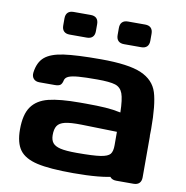

<svg xmlns="http://www.w3.org/2000/svg" viewBox="-86 -867 919 949"><g transform="rotate(10 374.0 -392.5)"><path d="M46.9 -167.5Q46.9 -242.7 74.6 -281.7Q102.2 -320.8 158.8 -335Q215.4 -349.2 316.9 -349.2H346.2Q404.5 -349.1 444 -346.4Q483.5 -343.8 521 -335.7Q519.5 -401.9 509 -430.4Q498.5 -459 471.2 -467.8Q443.8 -476.6 380.3 -476.6Q320.6 -476.6 287.3 -474Q253.9 -471.4 237.5 -464.5Q221.2 -457.5 218.1 -443.9Q214.3 -426 205.8 -419.5Q197.4 -413.1 178.6 -413.1H101Q81.6 -413.1 71.4 -424.7Q61.2 -436.2 63.4 -455.5Q70.2 -508.5 100.9 -534.2Q131.6 -560 195.1 -569Q258.6 -578.1 380.3 -578.1Q520.3 -578.1 584.3 -550.2Q648.3 -522.4 666.7 -463.3Q685.1 -404.2 685.1 -281.2Q685.1 -157.3 653.8 -98.2Q622.5 -39.1 552.3 -19.5Q482.2 0 343.3 0Q224.6 0 162.1 -14.3Q99.6 -28.6 73.2 -64.2Q46.9 -99.8 46.9 -167.5ZM521 -171.9 520.8 -238.6 343.1 -243Q287 -244.1 259.5 -237.4Q232 -230.7 221.4 -214.4Q210.7 -198.1 210.9 -167.5Q211.1 -142.7 222.4 -128.7Q233.7 -114.6 261 -108.1Q288.3 -101.6 343.3 -101.6Q425.8 -101.6 462.3 -107.2Q498.7 -112.9 510 -126.8Q521.2 -140.7 521 -171.9ZM521 -39.1V-242.2Q521 -261.2 531 -271.2Q541 -281.2 560.1 -281.2H646Q665 -281.2 675 -271.2Q685.1 -261.2 685.1 -242.2V-39.1Q685.1 -20 675 -10Q665 0 646 0H560.1Q541 0 531 -10Q521 -20 521 -39.1ZM480.3 -785H566.2Q585.3 -785 595.3 -775Q605.3 -764.9 605.3 -745.9V-710.4Q605.3 -691.3 595.3 -681.3Q585.3 -671.3 566.2 -671.3H480.3Q461.2 -671.3 451.2 -681.3Q441.2 -691.3 441.2 -710.4V-745.9Q441.2 -764.9 451.2 -775Q461.2 -785 480.3 -785ZM207.2 -785H293.2Q312.2 -785 322.2 -775Q332.2 -764.9 332.2 -745.9V-710.4Q332.2 -691.3 322.2 -681.3Q312.2 -671.3 293.2 -671.3H207.2Q188.2 -671.3 178.2 -681.3Q168.2 -691.3 168.2 -710.4V-745.9Q168.2 -764.9 178.2 -775Q188.2 -785 207.2 -785Z"/></g></svg>

Font: Gyrochrome
Style: Regular
Weight: 400
Designer: David Moles
Foundry: David Moles
Version: Version 1.005;Glyphs 3.2.3 (3260)